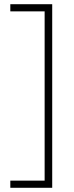

<svg xmlns="http://www.w3.org/2000/svg" viewBox="-20 -734 353 912"><path d="M29 124H192V-680H29V-714H228V158H29Z"/></svg>

Font: Noto Sans Armenian SemiCondensed ExtraLight
Style: Regular
Weight: 200
Width: 4
Designer: Monotype Design Team
Foundry: Monotype Imaging Inc.
Version: Version 2.008; ttfautohint (v1.8.4.7-5d5b)